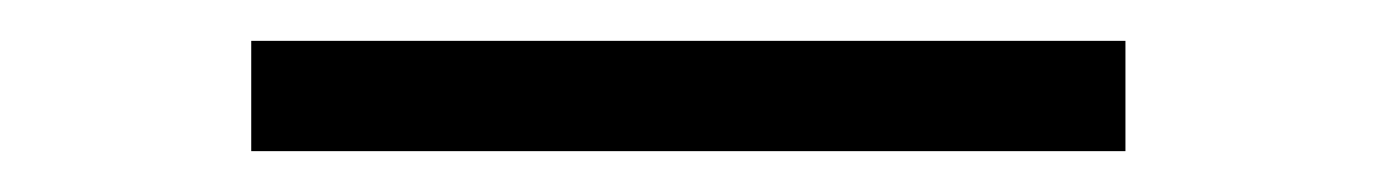

<svg xmlns="http://www.w3.org/2000/svg" viewBox="-20 76 675 94"><path d="M103 96H531V150H103Z"/></svg>

Font: Titillium Web Light
Style: Regular
Weight: 300
Version: Version 1.002;PS 57.000;hotconv 1.0.70;makeotf.lib2.5.55311